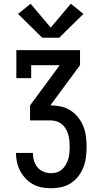

<svg xmlns="http://www.w3.org/2000/svg" viewBox="-20 -797 540 1022"><path d="M252 205Q227 205 202.5 200.5Q178 196 156 184Q134 172 116.5 153.5Q99 135 87.5 113Q76 91 70.5 66.5Q65 42 65 17H155Q155 37 160.5 57Q166 77 179 93Q192 109 212 117Q232 125 252 125Q268 125 283.5 120Q299 115 311 104Q323 93 331 78.5Q339 64 343.5 48.5Q348 33 349.5 17Q351 1 351 -15Q351 -31 349.5 -47.5Q348 -64 343.5 -79.5Q339 -95 331 -109.5Q323 -124 310.5 -135Q298 -146 282 -151Q266 -156 250 -156H140V-236L298 -450H146V-381H67V-530H406V-450L248 -236H250Q278 -236 305 -230Q332 -224 355.5 -209Q379 -194 396.5 -171.5Q414 -149 424 -123.5Q434 -98 437.5 -70Q441 -42 441 -15Q441 13 437.5 40Q434 67 424 93Q414 119 397 141Q380 163 357 178Q334 193 306.5 199Q279 205 252 205ZM205 -596 76 -723 143 -777 250 -650 357 -777 424 -723 295 -596Z"/></svg>

Font: Iosevka Slab Medium
Style: Regular
Weight: 500
Monospace: yes
Designer: Belleve Invis
Foundry: Belleve Invis
Version: Version 11.1.1; ttfautohint (v1.8.3)